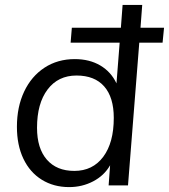

<svg xmlns="http://www.w3.org/2000/svg" viewBox="-20 -756 689 783"><path d="M643 -582H548L502 0H423L429 -82Q405 -40 360 -16.5Q315 7 262 7Q199 7 150.5 -23Q102 -53 75.5 -108.5Q49 -164 49 -239Q49 -320 78.5 -382.5Q108 -445 161.5 -480Q215 -515 285 -515Q345 -515 389 -489Q433 -463 455 -416L468 -582H268L273 -643H473L480 -736H560L553 -643H649ZM444 -275Q444 -359 405 -403.5Q366 -448 292 -448Q217 -448 174 -391Q131 -334 131 -235Q131 -151 171 -105Q211 -59 283 -59Q358 -59 401 -116.5Q444 -174 444 -275Z"/></svg>

Font: Muli
Style: Italic
Weight: 400
Italic angle: -4.541°
Designer: Vernon Adams
Foundry: Vernon Adams
Version: Version 2.001